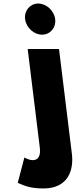

<svg xmlns="http://www.w3.org/2000/svg" viewBox="-20 -790 467 1085"><path d="M136.5 -513 205 45C210.9 93 194.6 115 164.6 115C142.6 115 117.8 100 117.8 100L80.3 243C106.7 254 141.3 275 225.3 275C366.3 275 397.4 170 386.2 79L313.5 -513ZM121.8 -682C127.7 -634 171.6 -594 217.6 -594C263.6 -594 297.7 -634 291.8 -682C285.9 -730 242 -770 196 -770C150 -770 115.9 -730 121.8 -682Z"/></svg>

Font: Hussar
Style: BdOpOblOne
Weight: 700
Foundry: Cannot Into Space Fonts
Version: Version 2.00